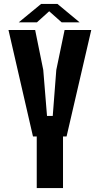

<svg xmlns="http://www.w3.org/2000/svg" viewBox="-20 -952 505 972"><path d="M166 0V-261H147L23 -800H158L199 -598L218 -365H247L265 -598L307 -800H442L317 -261H299V0ZM75 -839 188 -932H271L383 -839H292L229 -895L167 -839Z"/></svg>

Font: Big Shoulders Text ExtraBold
Style: Regular
Weight: 800
Designer: Patric King
Foundry: XO Type Co
Version: Version 1.000; ttfautohint (v1.8.2)